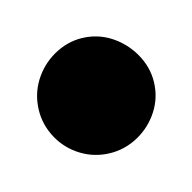

<svg xmlns="http://www.w3.org/2000/svg" viewBox="-31 -161 162 162"><g transform="rotate(-10 50.0 -80.0)"><path d="M0.3 -80Q0.3 -66.7 7 -55.2Q13.7 -43.7 25.2 -37Q36.7 -30.3 50 -30.3Q63.3 -30.3 74.8 -37Q86.3 -43.7 93.3 -55.2Q100.3 -66.7 100.3 -80Q100.3 -93.3 93.3 -104.8Q86.3 -116.3 74.8 -123.3Q63.3 -130.3 50 -130.3Q36.7 -130.3 25.2 -123.3Q13.7 -116.3 7 -104.8Q0.3 -93.3 0.3 -80Z"/></g></svg>

Font: Linefont Thin
Style: Regular
Weight: 100
Monospace: yes
Version: Version 3.002;gftools[0.9.33]